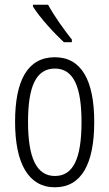

<svg xmlns="http://www.w3.org/2000/svg" viewBox="-20 -785 464 815"><path d="M184 -765H120V-757C149 -710 212 -642 251 -606H285V-617C252 -659 212 -714 184 -765ZM380 -267C380 -443 326 -542 213 -542C98 -542 44 -445 44 -268C44 -91 101 10 213 10C326 10 380 -90 380 -267ZM99 -268C99 -416 132 -494 213 -494C294 -494 326 -413 326 -267C326 -112 291 -38 213 -38C134 -38 99 -117 99 -268Z"/></svg>

Font: Noto Sans Myanmar UI ExtraCondensed Light
Style: Regular
Weight: 300
Width: 2
Designer: Monotype Design Team
Foundry: Monotype Imaging Inc.
Version: Version 2.103